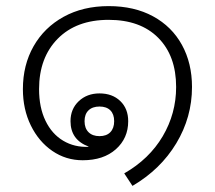

<svg xmlns="http://www.w3.org/2000/svg" viewBox="-20 -515 704 629"><path d="M387 53Q469 6 513 -68.5Q557 -143 557 -230Q557 -332 498.5 -391Q440 -450 336 -450Q230 -450 169 -388Q108 -326 108 -223Q108 -163 129 -119.5Q150 -76 187 -54Q224 -32 270 -34V-35Q211 -57 211 -118Q211 -158 238 -183.5Q265 -209 306 -209Q348 -209 374 -184Q400 -159 400 -118Q400 -62 359.5 -26Q319 10 251 10Q196 10 151.5 -20.5Q107 -51 81 -104Q55 -157 55 -223Q55 -302 90 -363.5Q125 -425 188.5 -460Q252 -495 336 -495Q420 -495 481.5 -461.5Q543 -428 576 -368Q609 -308 609 -230Q609 -131 557.5 -45.5Q506 40 414 94ZM354 -118Q354 -141 341.5 -153.5Q329 -166 306 -166Q283 -166 270 -153.5Q257 -141 257 -118Q257 -95 270 -82Q283 -69 306 -69Q329 -69 341.5 -82Q354 -95 354 -118Z"/></svg>

Font: Niramit ExtraLight
Style: Regular
Weight: 200
Designer: Katatrad Aksorn Co.,Ltd.
Foundry: Cadson Demak Co.,Ltd.
Version: Version 1.000; ttfautohint (v1.6)